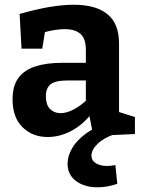

<svg xmlns="http://www.w3.org/2000/svg" viewBox="-20 -566 601 810"><path d="M482.2 -71.2 462.8 -99.4 549.2 -72.4V-0.6L373.6 7.6L355.2 -87.6L364.8 -84.6Q325.4 -36.4 278 -12.2Q230.6 12 181.2 12Q117.2 12 75.1 -29.2Q33 -70.4 33 -146.8Q33 -203.6 57.6 -237.1Q82.2 -270.6 129 -285.8Q175.8 -301 243.2 -301H351.6L342.2 -290.4V-356.4Q342.2 -402.8 319.6 -422.9Q297 -443 253.8 -443Q232.8 -443 208.7 -439.2Q184.6 -435.4 157 -426.8L171.4 -442.4L158.4 -360.6H70.8L62.8 -507.2Q130.6 -526.6 187.3 -536.3Q244 -546 291.2 -546Q384.4 -546 433.3 -506.2Q482.2 -466.4 482.2 -382ZM173.6 -160.6Q173.6 -123.6 191.2 -106.1Q208.8 -88.6 235.6 -88.6Q261.2 -88.6 291.1 -104.3Q321 -120 348.2 -146.8L342.2 -123V-237L352 -226.6H266Q214 -226.6 193.8 -210.6Q173.6 -194.6 173.6 -160.6ZM391.6 224.2Q336 224.2 300.5 197.5Q265 170.8 265 124.4Q265 91.6 285.3 57.5Q305.6 23.4 346.9 -5.6Q388.2 -34.6 450.8 -52.4L464.2 0Q417.6 15.4 391.7 40.9Q365.8 66.4 365.8 90Q365.8 111.4 384.7 122.8Q403.6 134.2 431.4 134.2Q440 134.2 449 133.1Q458 132 466.8 130.4L474.8 209.6Q452.8 217 431.9 220.6Q411 224.2 391.6 224.2Z"/></svg>

Font: Bitter Thin
Style: Regular
Weight: 100
Designer: Sol Matas, and Bitter project Authors
Foundry: Sol Matas
Version: Version 2.002